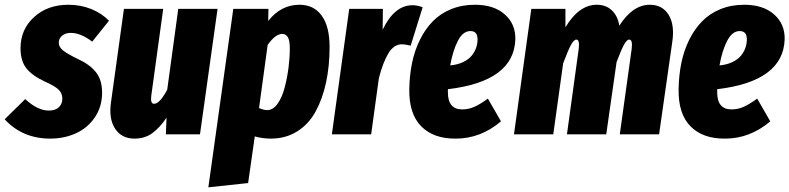

<svg xmlns="http://www.w3.org/2000/svg" viewBox="-54 -571 3355 816"><path d="M236.8 -550.8Q288.6 -550.8 333.5 -532.7Q378.4 -514.6 409.2 -482.9L337.9 -394Q289.1 -431.2 247.1 -431.2Q224.1 -431.2 210 -419.4Q195.8 -407.7 195.8 -389.2Q195.8 -372.1 212.6 -357.7Q229.5 -343.3 275.9 -320.8Q328.1 -296.9 354 -263.9Q379.9 -231 379.9 -176.8Q379.9 -118.2 349.6 -73Q319.3 -27.8 269.5 -4.9Q219.7 18.1 159.2 18.1Q41.5 18.1 -34.2 -64L53.2 -149.9Q105.5 -101.1 153.8 -101.1Q181.2 -101.1 196 -115.2Q210.9 -129.4 210.9 -151.9Q210.9 -174.3 195.1 -189.9Q179.2 -205.6 137.2 -224.1Q82.5 -249.5 57.9 -281Q33.2 -312.5 33.2 -366.2Q33.2 -445.8 90.6 -498.3Q147.9 -550.8 236.8 -550.8Z M517.6 18.1Q462.4 18.1 434.8 -24.7Q407.2 -67.4 418 -138.2L472.7 -533.2H639.6L588.9 -164.1Q584.5 -129.9 600.6 -129.9Q625 -129.9 656.7 -189.9L703.6 -533.2H870.6L795.9 0H650.9L653.8 -70.8Q625.5 -28.8 593.8 -5.4Q562 18.1 517.6 18.1Z M831.5 225.1 937.5 -533.2H1086.9L1085.9 -481.9Q1140.1 -550.8 1218.8 -550.8Q1279.8 -550.8 1313.2 -504.6Q1346.7 -458.5 1346.7 -372.1Q1346.7 -290 1331.8 -220.7Q1316.9 -151.4 1287.4 -97.2Q1257.8 -43 1209 -12.5Q1160.2 18.1 1096.7 18.1Q1062 18.1 1028.8 8.8L1000.5 207ZM1081.5 -103Q1106.4 -103 1126 -130.6Q1145.5 -158.2 1156.2 -200.2Q1167 -242.2 1172.4 -284.9Q1177.7 -327.6 1177.7 -365.2Q1177.7 -399.9 1169.2 -413.3Q1160.6 -426.8 1145.5 -426.8Q1116.2 -426.8 1083.5 -379.9L1046.9 -111.8Q1066.9 -103 1081.5 -103Z M1699.2 -548.8Q1720.7 -548.8 1742.2 -540L1691.4 -377Q1667 -382.8 1654.3 -382.8Q1620.1 -382.8 1596.9 -344.7Q1573.7 -306.6 1556.2 -238.8L1523.4 0H1356.4L1430.2 -533.2H1573.2L1572.3 -444.8Q1622.1 -548.8 1699.2 -548.8Z M1964.4 -550.8Q2044.9 -550.8 2091.3 -509.8Q2137.7 -468.8 2136.2 -403.8Q2130.4 -225.1 1849.6 -191.9V-178.2Q1849.6 -106 1910.6 -106Q1937 -106 1961.9 -116.9Q1986.8 -127.9 2019.5 -151.9L2075.2 -55.2Q1988.3 18.1 1883.3 18.1Q1788.6 19 1736.1 -34.2Q1683.6 -87.4 1685.5 -192.9Q1686.5 -252 1697.5 -304.7Q1708.5 -357.4 1731 -402.6Q1753.4 -447.8 1785.6 -480.7Q1817.9 -513.7 1863.5 -532.2Q1909.2 -550.8 1964.4 -550.8ZM1859.4 -293Q1890.6 -295.9 1914.1 -307.1Q1937.5 -318.4 1950.4 -334.2Q1963.4 -350.1 1969.5 -367.7Q1975.6 -385.3 1975.6 -403.8Q1975.6 -439 1945.3 -439Q1913.6 -439 1892.1 -397.7Q1870.6 -356.4 1859.4 -293Z M2707.5 -550.8Q2761.2 -550.8 2787.6 -508.1Q2814 -465.3 2803.2 -393.1L2747.1 0H2580.1L2630.4 -361.8Q2635.7 -402.8 2620.1 -402.8Q2609.9 -402.8 2597.9 -380.9Q2585.9 -358.9 2566.4 -307.1L2522.5 0H2355.5L2405.3 -361.8Q2410.6 -402.8 2395.5 -402.8Q2384.8 -402.8 2372.3 -379.6Q2359.9 -356.4 2339.4 -301.8L2297.4 0H2130.4L2204.1 -533.2H2349.1V-455.1Q2406.7 -550.8 2482.4 -550.8Q2521 -550.8 2546.1 -527.3Q2571.3 -503.9 2578.1 -461.9Q2635.3 -550.8 2707.5 -550.8Z M3108.9 -550.8Q3189.5 -550.8 3235.8 -509.8Q3282.2 -468.8 3280.8 -403.8Q3274.9 -225.1 2994.1 -191.9V-178.2Q2994.1 -106 3055.2 -106Q3081.5 -106 3106.4 -116.9Q3131.3 -127.9 3164.1 -151.9L3219.7 -55.2Q3132.8 18.1 3027.8 18.1Q2933.1 19 2880.6 -34.2Q2828.1 -87.4 2830.1 -192.9Q2831.1 -252 2842 -304.7Q2853 -357.4 2875.5 -402.6Q2897.9 -447.8 2930.2 -480.7Q2962.4 -513.7 3008.1 -532.2Q3053.7 -550.8 3108.9 -550.8ZM3003.9 -293Q3035.2 -295.9 3058.6 -307.1Q3082 -318.4 3095 -334.2Q3107.9 -350.1 3114 -367.7Q3120.1 -385.3 3120.1 -403.8Q3120.1 -439 3089.8 -439Q3058.1 -439 3036.6 -397.7Q3015.1 -356.4 3003.9 -293Z"/></svg>

Font: Fira Sans Compressed ExtraBold
Style: Italic
Weight: 800
Width: 3
Italic angle: -8°
Designer: Carrois Corporate & Edenspiekermann AG
Foundry: Carrois Corporate GbR & Edenspiekermann AG
Version: Version 4.203;PS 004.203;hotconv 1.0.88;makeotf.lib2.5.64775